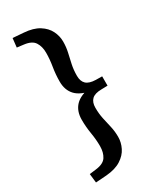

<svg xmlns="http://www.w3.org/2000/svg" viewBox="-217 -804 815 991"><g transform="rotate(-30 190.5 -308.5)"><path d="M345 -336.5V-281L307.5 -280Q268.5 -279.5 251 -262.8Q233.5 -246 233.5 -213Q233.5 -177.5 240.2 -146.8Q247 -116 253.8 -86.5Q260.5 -57 260.5 -25Q260.5 8 245.2 39Q230 70 196.2 91.5Q162.5 113 108 117.5L43.5 122L37.5 68.5L77.5 63.5Q123 58 139.2 32.8Q155.5 7.5 155.5 -30.5Q155.5 -68.5 148.5 -110.5Q141.5 -152.5 141.5 -195Q141.5 -246.5 171.2 -277.8Q201 -309 268 -319.5V-298Q201 -308.5 171.2 -339.8Q141.5 -371 141.5 -422Q141.5 -464.5 148.5 -506.5Q155.5 -548.5 155.5 -587Q155.5 -624 139.2 -649.5Q123 -675 77.5 -680.5L37.5 -685.5L43.5 -739L108 -734Q162.5 -730 196.2 -708.8Q230 -687.5 245.2 -656.8Q260.5 -626 260.5 -593Q260.5 -560.5 253.8 -530.8Q247 -501 240.2 -470Q233.5 -439 233.5 -403.5Q233.5 -371 251 -354.5Q268.5 -338 307.5 -337Z"/></g></svg>

Font: Newsreader 7pt
Style: Regular
Weight: 400
Designer: Hugues Gentile
Foundry: Production Type
Version: Version 1.003